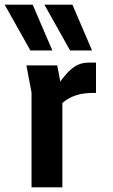

<svg xmlns="http://www.w3.org/2000/svg" viewBox="-44 -802 484 822"><path d="M367 -534V-404H350Q272 -404 223 -361V0H91V-406L69 -522H201L214 -453Q247 -498 274 -516Q301 -534 334 -534ZM-24 -782H96L180 -586H86ZM146 -782H266L350 -586H256Z"/></svg>

Font: AmikoBold
Style: Bold
Weight: 700
Designer: Pablo Impallari, Rodrigo Fuenzalida, Andres Torresi
Foundry: Impallari Type
Version: Version 1.000; ttfautohint (v1.3)